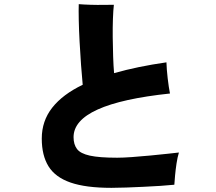

<svg xmlns="http://www.w3.org/2000/svg" viewBox="-20 -849 1040 924"><path d="M516 55Q393 55 319.5 29.5Q246 4 213.5 -48.5Q181 -101 181 -182Q181 -267 231.5 -331Q282 -395 378 -441Q374 -482 370 -537Q366 -592 363 -648.5Q360 -705 359 -753Q358 -801 359 -829Q383 -827 415.5 -826Q448 -825 478.5 -825.5Q509 -826 528 -826Q525 -800 523.5 -758.5Q522 -717 522.5 -669.5Q523 -622 524.5 -576.5Q526 -531 529 -497Q585 -513 648 -526Q711 -539 781 -549Q782 -515 787 -472Q792 -429 798 -399Q334 -350 334 -189Q334 -154 350.5 -132Q367 -110 412.5 -100Q458 -90 544 -90Q571 -90 614 -93Q657 -96 703 -100.5Q749 -105 786.5 -109Q824 -113 841 -115Q834 -92 829.5 -62Q825 -32 822.5 -4.5Q820 23 819 40Q791 43 752 45.5Q713 48 670.5 50Q628 52 588 53.5Q548 55 516 55Z"/></svg>

Font: Zen Kaku Gothic Antique Black
Style: Regular
Weight: 900
Designer: Yoshimichi Ohira
Foundry: Positype
Version: Version 1.001